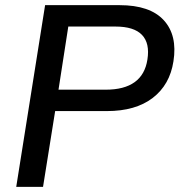

<svg xmlns="http://www.w3.org/2000/svg" viewBox="-20 -725 698 745"><path d="M43 0 155 -705H444Q562 -705 615.5 -646.5Q669 -588 653 -487Q639 -396 572.5 -345Q506 -294 395 -294H194L147 0ZM207 -377H390Q534 -377 552 -494Q562 -557 531 -589.5Q500 -622 428 -622H245Z"/></svg>

Font: Mulish SemiBold
Style: Italic
Weight: 600
Italic angle: -9°
Designer: Vernon Adams
Foundry: Vernon Adams
Version: Version 3.603; ttfautohint (v1.8.3)